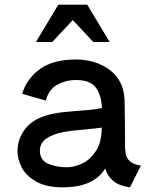

<svg xmlns="http://www.w3.org/2000/svg" viewBox="-20 -790 650 823"><path d="M584 -80 537 13Q492 7 466.5 -13.5Q441 -34 431 -68Q382 13 249 13Q178 13 134.5 -12Q91 -37 73 -72.5Q55 -108 55 -141Q55 -195 88.5 -238Q122 -281 189 -298Q223 -307 264.5 -310.5Q306 -314 315 -315Q380 -319 417 -327Q415 -380 391.5 -413.5Q368 -447 305 -447Q263 -447 226.5 -427.5Q190 -408 176 -359L75 -388Q95 -454 152 -494.5Q209 -535 304 -535Q390 -535 450 -490.5Q510 -446 514 -362Q515 -322 515.5 -255Q516 -188 516 -158Q517 -135 521.5 -121Q526 -107 540.5 -96Q555 -85 584 -80ZM419 -243H417L419 -242ZM416 -243Q396 -240 354 -236Q291 -231 250 -223.5Q209 -216 180 -197Q151 -178 151 -144Q151 -103 187 -88Q223 -73 266 -73Q296 -73 330 -88Q364 -103 390 -141Q416 -179 416 -243ZM354 -770 450 -610H380L292 -704L204 -610H134L230 -770Z"/></svg>

Font: Shippori Antique
Style: Regular
Weight: 400
Designer: FONTDASU
Foundry: FONTDASU / Google Inc. / but / Adobe
Version: Version 2.001